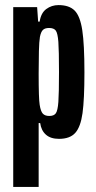

<svg xmlns="http://www.w3.org/2000/svg" viewBox="-20 -538 376 755"><path d="M32 -510H126L130 -453H136Q141 -487 162 -502.5Q183 -518 210 -518Q252 -518 273.5 -496.5Q295 -475 303.5 -419.5Q312 -364 312 -254Q312 -147 304.5 -93Q297 -39 276 -15.5Q255 8 212 8Q179 8 160.5 -8.5Q142 -25 138 -54H132V197H32ZM212 -255Q212 -339 209.5 -373Q207 -407 199.5 -417.5Q192 -428 173 -428Q157 -428 149 -420.5Q141 -413 137 -393Q134 -375 133 -337Q132 -299 132 -249Q132 -149 136 -126Q140 -100 148.5 -91Q157 -82 174 -82Q192 -82 199.5 -92.5Q207 -103 209.5 -137Q212 -171 212 -255Z"/></svg>

Font: Saira Ultra Condensed
Style: Bold
Weight: 700
Width: 1
Designer: Hector Gatti with collaboration of the Omnibus-Type team
Foundry: Omnibus-Type
Version: Version 1.001; ttfautohint (v1.8)